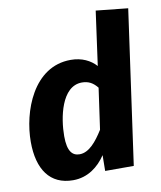

<svg xmlns="http://www.w3.org/2000/svg" viewBox="-86 -827 764 912"><g transform="rotate(-10 296.0 -370.5)"><path d="M438 -758 402 -497C375 -527 334 -548 280 -548C99 -548 26 -342 26 -197C26 -64 82 17 193 17C265 17 317 -25 351 -76L350 0H488L592 -742ZM314 -433C346 -433 368 -420 388 -395L360 -197C327 -144 290 -99 245 -99C211 -99 187 -121 187 -196C187 -284 215 -433 314 -433Z"/></g></svg>

Font: Fira Sans
Style: Bold Italic
Weight: 700
Italic angle: -8°
Designer: bBox Type GmbH & Carrois Corporate GbR & Edenspiekermann AG
Foundry: bBox Type GmbH & Carrois Corporate GbR & Edenspiekermann AG
Version: Version 4.301;PS 004.301;hotconv 1.0.88;makeotf.lib2.5.64775